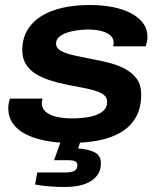

<svg xmlns="http://www.w3.org/2000/svg" viewBox="-20 -559 644 767"><path d="M263 12Q207 12 161 3Q115 -6 81.5 -23.5Q48 -41 30.5 -67Q13 -93 13 -126Q13 -137 15 -147Q17 -157 20 -165H150Q149 -161 148 -156Q147 -151 147 -147Q147 -125 163.5 -111.5Q180 -98 208 -92Q236 -86 268 -86Q293 -86 318 -89Q343 -92 363.5 -99.5Q384 -107 396 -119.5Q408 -132 408 -151Q408 -169 396 -179Q384 -189 362 -196Q340 -203 310.5 -208.5Q281 -214 246 -221Q211 -228 179 -238.5Q147 -249 122.5 -264Q98 -279 83.5 -302.5Q69 -326 69 -358Q69 -404 89 -438Q109 -472 145 -494.5Q181 -517 230 -528Q279 -539 337 -539Q389 -539 431.5 -530.5Q474 -522 504.5 -505.5Q535 -489 552 -466Q569 -443 569 -413Q569 -401 566.5 -390Q564 -379 562 -374H432Q433 -378 433.5 -381.5Q434 -385 434 -388Q434 -406 421 -417.5Q408 -429 385 -435Q362 -441 332 -441Q312 -441 289.5 -438Q267 -435 247.5 -428.5Q228 -422 216 -411.5Q204 -401 204 -385Q204 -366 225 -355Q246 -344 279.5 -337Q313 -330 352 -322Q386 -316 420 -307Q454 -298 482 -282.5Q510 -267 527 -243Q544 -219 544 -182Q544 -127 522.5 -90Q501 -53 463 -30.5Q425 -8 374 2Q323 12 263 12ZM240 188Q209 188 176.5 185.5Q144 183 120 178L129 130H241Q263 130 276 124Q289 118 289 100Q289 90 280.5 85.5Q272 81 252 81H196L232 -20H310L292 34Q329 36 356 48.5Q383 61 383 93Q383 123 368.5 141.5Q354 160 332 170.5Q310 181 285.5 184.5Q261 188 240 188Z"/></svg>

Font: Archivo SemiExpanded SemiBold
Style: Italic
Weight: 600
Width: 6
Italic angle: -10°
Designer: Hector Gatti
Foundry: Omnibus-Type
Version: Version 2.001